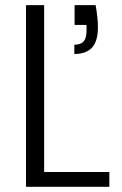

<svg xmlns="http://www.w3.org/2000/svg" viewBox="-20 -719 471 739"><path d="M267.1 -699.2H348.1Q356.9 -649.4 356.9 -613.8Q356.9 -560.1 334 -535.6Q311 -511.2 266.1 -511.2V-546.9Q291 -546.9 302 -559.8Q313 -572.8 313 -599.1V-623H267.1ZM80.1 -699.2H149.9V-57.1H400.9V0H80.1Z"/></svg>

Font: SVN-Poppins Light
Style: Regular
Weight: 300
Designer: Ninad Kale (Devanagari), Jonny Pinhorn (Latin)
Foundry: Indian Type Foundry
Version: Version 3.002 2017